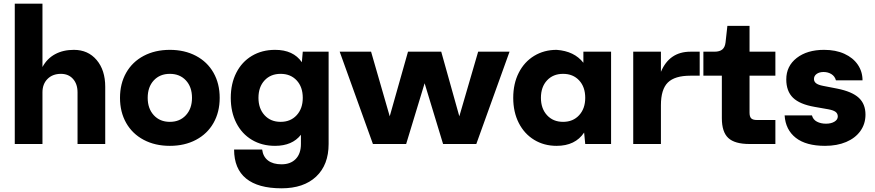

<svg xmlns="http://www.w3.org/2000/svg" viewBox="-20 -780 4738 1040"><path d="M60 -760H210V-417Q235 -463 278.5 -486.5Q322 -510 380 -510Q457 -510 503.5 -455Q550 -400 550 -310V0H400V-280Q400 -325 375.5 -352.5Q351 -380 310 -380Q265 -380 237.5 -352.5Q210 -325 210 -280V0H60Z M1170 -250Q1170 -173 1136.5 -114Q1103 -55 1041.5 -22.5Q980 10 900 10Q820 10 758.5 -22.5Q697 -55 663.5 -114Q630 -173 630 -250Q630 -327 663.5 -386Q697 -445 758.5 -477.5Q820 -510 900 -510Q980 -510 1041.5 -477.5Q1103 -445 1136.5 -386Q1170 -327 1170 -250ZM1020 -250Q1020 -309 987 -344.5Q954 -380 900 -380Q846 -380 813 -344.5Q780 -309 780 -250Q780 -192 813 -156Q846 -120 900 -120Q954 -120 987 -156Q1020 -192 1020 -250Z M1230 -250Q1230 -327 1260 -386Q1290 -445 1344.5 -477.5Q1399 -510 1470 -510Q1569 -510 1615 -443L1620 -500H1760V0Q1760 113 1692.5 176.5Q1625 240 1505 240Q1378 240 1313 187Q1248 134 1248 30H1400Q1405 69 1432 89.5Q1459 110 1505 110Q1554 110 1582 81Q1610 52 1610 0V-50Q1563 10 1470 10Q1399 10 1344.5 -22.5Q1290 -55 1260 -114Q1230 -173 1230 -250ZM1620 -250Q1620 -309 1587 -344.5Q1554 -380 1500 -380Q1446 -380 1413 -344.5Q1380 -309 1380 -250Q1380 -192 1413 -156Q1446 -120 1500 -120Q1554 -120 1587 -156Q1620 -192 1620 -250Z M2740 -500 2560 0H2380L2280 -329L2180 0H2000L1820 -500H1990L2091 -150L2190 -500H2370L2468 -150L2570 -500Z M3144 -62Q3096 10 2995 10Q2927 10 2873.5 -22.5Q2820 -55 2790 -114Q2760 -173 2760 -250Q2760 -327 2790 -386Q2820 -445 2873.5 -477.5Q2927 -510 2995 -510Q3091 -503 3140 -440V-500H3290V0H3150ZM3150 -250Q3150 -309 3117 -344.5Q3084 -380 3030 -380Q2976 -380 2943 -344.5Q2910 -309 2910 -250Q2910 -192 2943 -156Q2976 -120 3030 -120Q3084 -120 3117 -156Q3150 -192 3150 -250Z M3410 -500H3560V-391Q3606 -500 3720 -500H3770V-370H3720Q3635 -370 3597.5 -333Q3560 -296 3560 -210V0H3410Z M3890 -140V-370H3790V-500H3850Q3878 -500 3892.5 -512Q3907 -524 3910 -550L3920 -640H4040V-500H4180V-370H4040V-170Q4040 -148 4049 -139Q4058 -130 4080 -130H4180V0H4040Q3960 0 3925 -32.5Q3890 -65 3890 -140Z M4652 -345H4508Q4502 -367 4483.5 -378.5Q4465 -390 4441 -390Q4418 -390 4403.5 -379.5Q4389 -369 4389 -352Q4389 -338 4400.5 -329Q4412 -320 4438 -315L4515 -300Q4595 -284 4631.5 -250.5Q4668 -217 4668 -159Q4668 -109 4640.5 -70.5Q4613 -32 4563.5 -11Q4514 10 4449 10Q4346 10 4290.5 -33.5Q4235 -77 4230 -155H4378Q4384 -132 4405 -121Q4426 -110 4454 -110Q4482 -110 4500 -121Q4518 -132 4518 -149Q4518 -165 4506 -174Q4494 -183 4467 -188L4393 -201Q4312 -215 4275.5 -250.5Q4239 -286 4239 -350Q4239 -422 4295.5 -466Q4352 -510 4444 -510Q4507 -510 4554 -488.5Q4601 -467 4626.5 -429.5Q4652 -392 4652 -345Z"/></svg>

Font: Goli Bold
Style: Regular
Weight: 700
Designer: jaikishan Patel
Foundry: MagicType
Version: Version 1.000